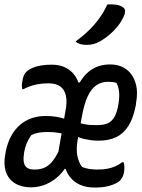

<svg xmlns="http://www.w3.org/2000/svg" viewBox="-21 -833 641 864"><path d="M211 -542Q249 -542 275.5 -528Q302 -514 318 -490Q334 -466 338 -434L322 -463L345 -461L323 -434Q349 -490 386 -516.5Q423 -543 474 -543Q518 -543 547.5 -521Q577 -499 589 -459.5Q601 -420 591 -368Q591 -364 590.5 -360.5Q590 -357 589 -354Q578 -299 556 -265Q534 -231 501 -215.5Q468 -200 424 -200Q405 -200 389.5 -202Q374 -204 360.5 -207Q347 -210 337 -214Q327 -218 319 -223H306L318 -286Q331 -281 342.5 -278Q354 -275 365.5 -273Q377 -271 389.5 -270.5Q402 -270 416 -270Q444 -270 462.5 -277.5Q481 -285 493.5 -306Q506 -327 512 -365Q517 -393 515 -417.5Q513 -442 503 -460Q494 -463 484.5 -464Q475 -465 465 -465Q435 -465 412 -449Q389 -433 373 -398Q357 -363 347 -306L329 -208Q321 -162 327 -132Q333 -102 348 -82Q361 -76 379.5 -73Q398 -70 417 -70Q442 -70 461 -73.5Q480 -77 496.5 -84Q513 -91 529 -103H535Q538 -94 538.5 -84Q539 -74 538 -65Q536 -47 529.5 -35Q523 -23 514 -16Q497 -4 470 3.5Q443 11 405 11Q367 11 338 -2Q309 -15 290.5 -41Q272 -67 266 -106L285 -72L259 -74L288 -106Q273 -71 247 -45Q221 -19 188 -4.5Q155 10 119 10Q76 10 46.5 -8Q17 -26 5.5 -60Q-6 -94 3 -140L5 -152Q13 -191 29 -220.5Q45 -250 68.5 -270.5Q92 -291 121 -301Q150 -311 183 -311Q209 -311 228.5 -308Q248 -305 263 -300.5Q278 -296 288 -290H302L290 -225Q272 -230 256 -233Q240 -236 225 -237.5Q210 -239 191 -239Q168 -239 150.5 -235.5Q133 -232 120 -225Q108 -209 100 -190Q92 -171 88 -150L87 -142Q81 -105 92 -87.5Q103 -70 132 -70H135Q157 -70 175.5 -77Q194 -84 210.5 -102Q227 -120 242 -151L273 -330Q282 -374 275.5 -402.5Q269 -431 249.5 -444.5Q230 -458 198 -458Q164 -458 137 -451.5Q110 -445 85 -432H79Q78 -439 77.5 -446.5Q77 -454 79 -464Q81 -480 86 -492.5Q91 -505 102 -514Q112 -522 127.5 -528.5Q143 -535 164.5 -538.5Q186 -542 211 -542ZM462 -813Q485 -814 500.5 -812Q516 -810 528 -803Q540 -797 541.5 -786Q543 -775 537 -762Q527 -738 510 -716.5Q493 -695 472.5 -677.5Q452 -660 431 -648Q413 -638 398.5 -634.5Q384 -631 369 -631Q354 -631 341 -634.5Q328 -638 319 -646Q354 -672 380 -697.5Q406 -723 426.5 -751.5Q447 -780 462 -813Z"/></svg>

Font: Rec Mono Duotone
Style: Italic
Weight: 400
Italic angle: -10°
Monospace: yes
Version: Version 1.085; ttfautohint (v1.8.4.7-5d5b)